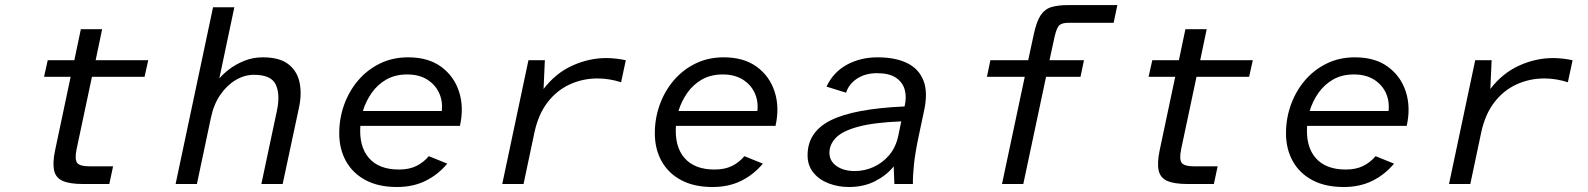

<svg xmlns="http://www.w3.org/2000/svg" viewBox="-20 -737 6360 769"><path d="M313.3 0Q259 0 230.9 -12.5Q202.9 -25 196.5 -55.1Q190.2 -85.2 200.8 -135.6L263 -429.5H156.4L171.2 -496H277.8L303.8 -620H389.1L363.1 -496H573.8L559 -429.5H348.3L287 -140.7Q278.6 -100.3 288.4 -85.5Q298.2 -70.8 339.1 -70.8H432.9L417.8 0Z M683.3 0 833.3 -708H918.6L858.4 -422.7Q873.1 -440.4 898.6 -460Q924 -479.5 958.5 -493.5Q993 -507.4 1032.6 -507.4Q1099.4 -507.4 1134.7 -480.1Q1170 -452.8 1179.7 -407.3Q1189.4 -361.7 1177.6 -306.5L1112.1 0H1026.8L1088.7 -291.8Q1103 -357.5 1084.9 -397.4Q1066.8 -437.4 997.2 -437.4Q959.4 -437.4 924.2 -416.6Q888.9 -395.8 862.5 -357.4Q836 -319 824.9 -266L768.6 0Z M1570 12Q1495.7 12 1444.1 -15.6Q1392.5 -43.2 1365.6 -91.9Q1338.7 -140.6 1338.7 -203.2Q1338.7 -262.9 1358.4 -317.6Q1378.2 -372.4 1414.4 -414.9Q1450.6 -457.4 1501.4 -482.4Q1552.1 -507.4 1614.8 -507.4Q1695.4 -507.4 1747 -469.5Q1798.7 -431.6 1818.7 -369.4Q1838.7 -307.2 1822.2 -233H1423.3Q1417.5 -150.2 1457.7 -104.1Q1497.8 -58 1577.8 -58Q1618.7 -58 1647.4 -72.1Q1676.1 -86.2 1697.5 -111.5L1771.4 -81.6Q1735.2 -38 1685.1 -13Q1635 12 1570 12ZM1433.4 -292.4H1749.5Q1753.8 -333 1738.1 -366Q1722.5 -398.9 1690.1 -418.9Q1657.6 -438.8 1611 -438.8Q1562.6 -438.8 1527.1 -418.4Q1491.7 -398 1468.5 -364.7Q1445.3 -331.5 1433.4 -292.4Z M1991.6 0 2096.6 -496H2162.3L2157.1 -380.6Q2205.4 -443.9 2272.3 -474.2Q2339.1 -504.5 2408.4 -504.5Q2428.1 -504.5 2449.5 -501.9Q2470.9 -499.3 2486.5 -495.7L2467.6 -407.5Q2446.7 -414.6 2422 -418.7Q2397.4 -422.8 2373.7 -422.8Q2314 -422.8 2262.2 -399Q2210.3 -375.3 2173.4 -327.6Q2136.5 -279.9 2120.7 -207.3L2076.9 0Z M2834 12Q2759.7 12 2708.1 -15.6Q2656.5 -43.2 2629.6 -91.9Q2602.7 -140.6 2602.7 -203.2Q2602.7 -262.9 2622.4 -317.6Q2642.2 -372.4 2678.4 -414.9Q2714.6 -457.4 2765.4 -482.4Q2816.1 -507.4 2878.8 -507.4Q2959.4 -507.4 3011 -469.5Q3062.7 -431.6 3082.7 -369.4Q3102.7 -307.2 3086.2 -233H2687.3Q2681.5 -150.2 2721.7 -104.1Q2761.8 -58 2841.8 -58Q2882.7 -58 2911.4 -72.1Q2940.1 -86.2 2961.5 -111.5L3035.4 -81.6Q2999.2 -38 2949.1 -13Q2899 12 2834 12ZM2697.4 -292.4H3013.5Q3017.8 -333 3002.1 -366Q2986.5 -398.9 2954.1 -418.9Q2921.6 -438.8 2875 -438.8Q2826.6 -438.8 2791.1 -418.4Q2755.7 -398 2732.5 -364.7Q2709.3 -331.5 2697.4 -292.4Z M3380.2 12Q3336.5 12 3298.8 -2.6Q3261 -17.1 3237.8 -45.6Q3214.5 -74 3214.5 -115.3Q3214.5 -208.5 3307 -255Q3399.4 -301.5 3602.9 -310.7L3603.9 -315.4Q3611.6 -349.3 3603.4 -378.4Q3595.2 -407.4 3568.4 -425.7Q3541.7 -443.9 3492.6 -443.9Q3445.8 -443.9 3412.7 -422.1Q3379.6 -400.3 3368.8 -365.7L3290.3 -390.1Q3317.9 -448.4 3372.2 -477.9Q3426.5 -507.4 3494.8 -507.4Q3565.2 -507.4 3612.5 -484.7Q3659.7 -462 3678.5 -414.7Q3697.4 -367.3 3680.8 -292L3659.5 -191.5Q3645.7 -126.3 3640.7 -79.1Q3635.8 -31.9 3636.4 0H3562.2L3559.4 -70.7Q3532.4 -36.1 3486.4 -12.1Q3440.4 12 3380.2 12ZM3403.7 -51.9Q3441.9 -51.9 3477.9 -67.8Q3513.8 -83.7 3540.9 -115.1Q3567.9 -146.5 3577.8 -193.3L3589.8 -250.9Q3479.2 -246.4 3416.3 -229.2Q3353.5 -212 3327.7 -184.9Q3302 -157.8 3302 -125.5Q3302 -92 3330.5 -72Q3359.1 -51.9 3403.7 -51.9Z M3993.2 0 4084.4 -429.5H3932.9L3946.7 -496H4098.2L4120.8 -601Q4131.7 -651.6 4148.3 -676.3Q4165 -701 4191.7 -708.8Q4218.4 -716.6 4257.6 -716.6H4455.2L4440.4 -645.7H4260.1Q4233.7 -645.7 4222.9 -635.9Q4212 -626 4203.4 -587.9L4183.5 -496H4321.5L4307.7 -429.5H4169.7L4078.5 0Z M4737.3 0Q4683 0 4654.9 -12.5Q4626.9 -25 4620.5 -55.1Q4614.2 -85.2 4624.8 -135.6L4687 -429.5H4580.4L4595.2 -496H4701.8L4727.8 -620H4813.1L4787.1 -496H4997.8L4983 -429.5H4772.3L4711 -140.7Q4702.6 -100.3 4712.4 -85.5Q4722.2 -70.8 4763.1 -70.8H4856.9L4841.8 0Z M5362 12Q5287.7 12 5236.1 -15.6Q5184.5 -43.2 5157.6 -91.9Q5130.7 -140.6 5130.7 -203.2Q5130.7 -262.9 5150.4 -317.6Q5170.2 -372.4 5206.4 -414.9Q5242.6 -457.4 5293.4 -482.4Q5344.1 -507.4 5406.8 -507.4Q5487.4 -507.4 5539 -469.5Q5590.7 -431.6 5610.7 -369.4Q5630.7 -307.2 5614.2 -233H5215.3Q5209.5 -150.2 5249.7 -104.1Q5289.8 -58 5369.8 -58Q5410.7 -58 5439.4 -72.1Q5468.1 -86.2 5489.5 -111.5L5563.4 -81.6Q5527.2 -38 5477.1 -13Q5427 12 5362 12ZM5225.4 -292.4H5541.5Q5545.8 -333 5530.1 -366Q5514.5 -398.9 5482.1 -418.9Q5449.6 -438.8 5403 -438.8Q5354.6 -438.8 5319.1 -418.4Q5283.7 -398 5260.5 -364.7Q5237.3 -331.5 5225.4 -292.4Z M5783.6 0 5888.6 -496H5954.3L5949.1 -380.6Q5997.4 -443.9 6064.3 -474.2Q6131.1 -504.5 6200.4 -504.5Q6220.1 -504.5 6241.5 -501.9Q6262.9 -499.3 6278.5 -495.7L6259.6 -407.5Q6238.7 -414.6 6214 -418.7Q6189.4 -422.8 6165.7 -422.8Q6106 -422.8 6054.2 -399Q6002.3 -375.3 5965.4 -327.6Q5928.5 -279.9 5912.7 -207.3L5868.9 0Z"/></svg>

Font: Atkinson Hyperlegible Mono ExtraLight
Style: Italic
Weight: 200
Italic angle: -12°
Monospace: yes
Designer: Elliott Scott, Megan Eiswerth, Linus Boman, Theodore Petrosky, Letters from Sweden
Foundry: Applied Design Works, Letters from Sweden
Version: Version 2.001